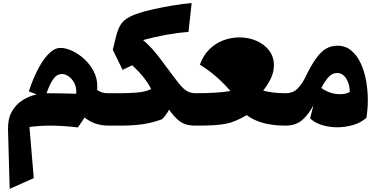

<svg xmlns="http://www.w3.org/2000/svg" viewBox="-20 -812 2429 1241"><path d="M370.6 -502.4Q405.3 -502.4 446 -483.6Q486.8 -464.8 524.2 -430.9Q561.5 -397 585.2 -351.8Q608.9 -306.6 608.9 -253.9Q608.9 -248.5 608.6 -242.7Q608.4 -236.8 607.9 -231.4Q635.3 -209.5 675.3 -209.5H702.1V0H684.1Q634.8 0 595.9 -13.7Q557.1 -27.3 526.9 -52.7Q516.1 -37.1 505.4 -20.3Q494.6 -3.4 483.4 11.7Q435.5 5.9 389.6 2.9Q343.8 0 304.7 0Q234.4 0 170.4 8.8L198.2 339.4L42.5 408.7L31.7 23.9Q30.3 -43 55.7 -89.1Q81.1 -135.3 124 -163.1Q167 -190.9 216.8 -201.7L166.5 -221.2Q178.2 -259.8 198.5 -307.9Q218.8 -356 245.8 -400.4Q272.9 -444.8 304.7 -473.6Q336.4 -502.4 370.6 -502.4ZM380.9 -333.5Q347.7 -333.5 325 -301.8Q302.2 -270 280.8 -209.5Q324.2 -209.5 374.5 -208.5Q424.8 -207.5 472.2 -206.1Q476.1 -242.7 462.2 -271.5Q448.2 -300.3 425.8 -316.9Q403.3 -333.5 380.9 -333.5Z M904.8 -553.2Q947.3 -516.6 981.4 -475.6Q1015.6 -434.6 1045.4 -392.6L1108.9 -308.1Q1136.2 -270.5 1157 -249Q1177.7 -227.5 1198.5 -218.5Q1219.2 -209.5 1245.1 -209.5H1245.6V0H1245.1Q1208.5 0 1180.9 -8.3Q1153.3 -16.6 1128.2 -39.1Q1103 -61.5 1072.8 -103Q1063.5 -85.4 1052.2 -69.8Q1041 -54.2 1026.4 -41Q961.4 -17.1 897.9 -8.5Q834.5 0 761.2 0H702.1Q691.4 0 685.8 -8.3Q680.2 -16.6 680.2 -39.6V-170.4Q680.2 -193.4 685.8 -201.4Q691.4 -209.5 702.1 -209.5H761.7Q814.5 -209.5 868.4 -214.1Q922.4 -218.8 957 -236.3Q937.5 -275.9 905.8 -314.9Q874 -354 834.5 -390.1L772.5 -360.4L709 -490.2L731.9 -583.5Q742.7 -624.5 758.8 -650.6Q774.9 -676.8 803.5 -694.6Q832 -712.4 879.9 -728Q917.5 -740.2 975.8 -753.2Q1034.2 -766.1 1098.9 -776.9Q1163.6 -787.6 1218.8 -792.5L1198.2 -605.5Q1128.9 -600.6 1054.7 -587.2Q980.5 -573.7 904.8 -553.2Z M1245.6 0Q1234.9 0 1229.2 -8.3Q1223.6 -16.6 1223.6 -39.6V-170.4Q1223.6 -193.4 1229.2 -201.4Q1234.9 -209.5 1245.6 -209.5Q1310.1 -209.5 1364.5 -212.6Q1418.9 -215.8 1469.2 -223.6Q1426.3 -273.9 1377 -316.9Q1327.6 -359.9 1272 -394Q1293.9 -455.1 1334 -494.1Q1374 -533.2 1424.6 -551.8Q1475.1 -570.3 1528.3 -570.3Q1586.9 -570.3 1637.5 -548.3Q1688 -526.4 1719.2 -485.8Q1750.5 -445.3 1750.5 -389.6Q1750.5 -350.1 1732.9 -310.1Q1715.3 -270 1681.2 -226.6Q1706.1 -218.8 1745.1 -214.1Q1784.2 -209.5 1824.7 -209.5H1825.2V0H1824.7Q1664.1 0 1574.7 -67.9Q1537.1 -46.4 1506.6 -33Q1476.1 -19.5 1442.1 -12.5Q1408.2 -5.4 1361.6 -2.7Q1314.9 0 1245.6 0Z M2160.6 -516.6Q2212.9 -516.6 2250 -485.8Q2287.1 -455.1 2311 -404.1Q2335 -353 2346.2 -290.8Q2357.4 -228.5 2357.4 -166Q2357.4 -135.3 2355 -106.2Q2352.5 -77.1 2348.1 -50.3Q2311.5 -18.1 2261 -3.7Q2210.4 10.7 2159.2 10.7Q2108.4 10.7 2060.8 -3.9Q2013.2 -18.6 1984.4 -47.4L2006.3 -132.8Q1978 -76.7 1935.8 -38.3Q1893.6 0 1825.2 0Q1814.5 0 1808.8 -8.3Q1803.2 -16.6 1803.2 -39.6V-170.4Q1803.2 -193.4 1808.8 -201.4Q1814.5 -209.5 1825.2 -209.5Q1875 -209.5 1904.5 -240.7Q1934.1 -272 1953.1 -312Q1989.7 -387.7 2021.5 -432.4Q2053.2 -477.1 2086.4 -496.8Q2119.6 -516.6 2160.6 -516.6ZM2158.7 -340.3Q2126.5 -340.3 2102.1 -312.5Q2077.6 -284.7 2057.1 -243.2Q2079.1 -226.6 2110.6 -214.8Q2142.1 -203.1 2179.2 -203.1Q2195.8 -203.1 2211.7 -206.3Q2227.5 -209.5 2240.7 -217.3Q2240.7 -249.5 2230.7 -277.6Q2220.7 -305.7 2202.4 -323Q2184.1 -340.3 2158.7 -340.3Z"/></svg>

Font: Pinar-DS1-FD ExtraBold
Style: Regular
Weight: 800
Designer: Amin Abedi
Version: Version 2.000